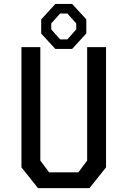

<svg xmlns="http://www.w3.org/2000/svg" viewBox="-20 -974 660 994"><path d="M91 -107.5V-730H188.8V-142.8L234.2 -81.8H385.8L431.2 -142.8V-730H529V-107.5L443.2 0H176.8ZM193.2 -800.3V-873.3L266.5 -953.5H353.5L426.8 -873.8V-800.8L353.5 -720.7H266.5ZM291.3 -770.2H328.7L374.7 -821.7V-852.7L328.7 -904H291.3L245.3 -852.7V-821.7Z"/></svg>

Font: Monaspace Krypton Var ExLight
Style: Regular
Weight: 200
Designer: Riley Cran and the Lettermatic Team
Version: Version 1.200 (Monaspace Krypton Var)